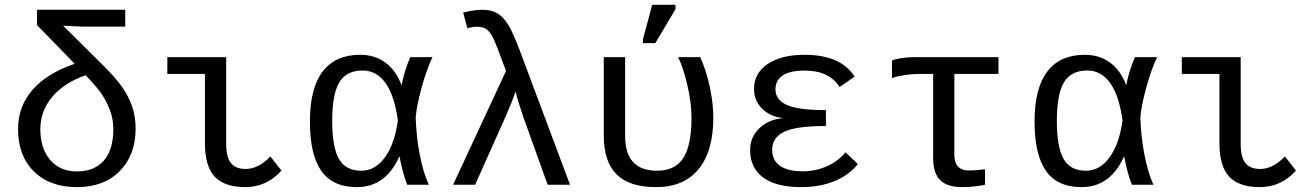

<svg xmlns="http://www.w3.org/2000/svg" viewBox="-20 -765 5441 795"><path d="M449.2 -230Q449.2 -272 435.5 -308.1Q421.9 -344.2 402.1 -374Q382.3 -403.8 334.5 -453.6Q244.6 -421.9 195.8 -363.3Q147 -304.7 147 -230Q147 -150.4 187.7 -102.8Q228.5 -55.2 298.8 -55.2Q370.6 -55.2 409.9 -100.1Q449.2 -145 449.2 -230ZM316.4 -654.8 241.2 -658.7 395.5 -505.9Q458 -444.3 485.1 -405.5Q512.2 -366.7 526.9 -324.7Q541.5 -282.7 541.5 -231.9Q541.5 -123.5 476.1 -56.9Q410.6 9.8 298.8 9.8Q186.5 9.8 120.6 -54.9Q54.7 -119.6 54.7 -231Q54.7 -323.2 113.8 -392.1Q172.9 -460.9 289.1 -501L133.3 -661.1V-724.6H498.5V-654.8Z M916.5 -168.9Q916.5 -114.7 936 -90.1Q955.6 -65.4 996.6 -65.4Q1050.3 -65.4 1099.6 -117.2L1145.5 -58.6Q1083.5 9.8 996.1 9.8Q909.7 9.8 869.1 -33.4Q828.6 -76.7 828.6 -170.4V-459H672.9V-528.3H916.5Z M1632.8 -115.7Q1576.7 9.8 1457.5 9.8Q1357.4 9.8 1310.3 -57.6Q1263.2 -125 1263.2 -261.7Q1263.2 -400.4 1316.2 -469.2Q1369.1 -538.1 1471.2 -538.1Q1532.7 -538.1 1576.4 -505.4Q1620.1 -472.7 1642.1 -413.6H1643.1Q1654.3 -471.7 1678.7 -528.3H1770.5Q1746.1 -476.6 1725.6 -401.6Q1705.1 -326.7 1701.2 -278.8Q1703.6 -200.7 1718 -125.5Q1732.4 -50.3 1755.4 0H1666Q1654.3 -29.8 1645.8 -64.7Q1637.2 -99.6 1634.8 -115.7ZM1355.5 -264.6Q1355.5 -156.2 1383.3 -107.2Q1411.1 -58.1 1475.6 -58.1Q1534.2 -58.1 1574.5 -114.5Q1614.7 -170.9 1627.4 -266.6Q1613.3 -369.6 1576.2 -421.4Q1539.1 -473.1 1481 -473.1Q1414.6 -473.1 1385 -424.1Q1355.5 -375 1355.5 -264.6Z M2075.2 -471.2Q2033.2 -586.4 2020.3 -610.8Q2007.3 -635.3 1993.2 -644.8Q1979 -654.3 1954.6 -654.3Q1939.9 -654.3 1915 -648.4L1897.9 -712.9Q1911.1 -716.8 1935.1 -720.7Q1959 -724.6 1976.6 -724.6Q2013.2 -724.6 2037.6 -710.9Q2062 -697.3 2082.5 -665.3Q2103 -633.3 2131.8 -557.1L2340.3 0H2247.6L2146.5 -281.7Q2141.6 -294.9 2130.1 -331.8Q2118.7 -368.7 2114.7 -386.2Q2100.1 -342.3 2072.8 -280.8L1947.3 0H1856Z M2933.6 -278.8Q2933.6 -139.2 2872.6 -64.7Q2811.5 9.8 2696.8 9.8Q2585.9 9.8 2533 -43Q2480 -95.7 2480 -204.6V-528.3H2568.4V-201.7Q2568.4 -58.1 2700.7 -58.1Q2774.9 -58.1 2809.1 -110.6Q2843.3 -163.1 2843.3 -276.9Q2843.3 -340.3 2825.4 -415.3Q2807.6 -490.2 2787.6 -528.3H2879.4Q2905.3 -470.7 2919.4 -403.3Q2933.6 -335.9 2933.6 -278.8ZM2642.1 -586.4V-602.5L2680.7 -745.1H2776.9V-727.1L2693.4 -586.4Z M3303.7 -55.7Q3356.4 -55.7 3403.1 -76.2Q3449.7 -96.7 3481 -134.3L3532.2 -85.4Q3493.2 -38.1 3433.3 -14.2Q3373.5 9.8 3297.9 9.8Q3193.4 9.8 3139.6 -30.3Q3085.9 -70.3 3085.9 -144Q3085.9 -196.8 3123.8 -233.4Q3161.6 -270 3219.7 -275.4V-276.4Q3167.5 -282.7 3134.8 -315.9Q3102.1 -349.1 3102.1 -397Q3102.1 -461.9 3158.7 -500Q3215.3 -538.1 3311 -538.1Q3383.3 -538.1 3434.8 -517.1Q3486.3 -496.1 3519 -447.8L3456.5 -404.8Q3433.6 -439.5 3398.2 -456.1Q3362.8 -472.7 3311.5 -472.7Q3249 -472.7 3220 -451.9Q3190.9 -431.2 3190.9 -395Q3190.9 -352.1 3237.5 -330.6Q3284.2 -309.1 3399.9 -309.1V-243.2Q3274.9 -243.2 3226.1 -219Q3177.2 -194.8 3177.2 -145.5Q3177.2 -101.1 3209.5 -78.4Q3241.7 -55.7 3303.7 -55.7Z M3796.4 -459Q3756.3 -459 3720.2 -453.1Q3684.1 -447.3 3673.3 -440.9V-514.2Q3685.1 -520 3711.2 -524.2Q3737.3 -528.3 3762.7 -528.3H4114.3V-459H3931.6V-125Q3931.6 -59.1 3992.2 -59.1Q4019.5 -59.1 4058.6 -64V0Q4047.4 2.9 4019.5 6.3Q3991.7 9.8 3964.4 9.8Q3901.9 9.8 3872.8 -19.3Q3843.8 -48.3 3843.8 -110.8V-459Z M4633.3 -115.7Q4577.1 9.8 4458 9.8Q4357.9 9.8 4310.8 -57.6Q4263.7 -125 4263.7 -261.7Q4263.7 -400.4 4316.7 -469.2Q4369.6 -538.1 4471.7 -538.1Q4533.2 -538.1 4576.9 -505.4Q4620.6 -472.7 4642.6 -413.6H4643.6Q4654.8 -471.7 4679.2 -528.3H4771Q4746.6 -476.6 4726.1 -401.6Q4705.6 -326.7 4701.7 -278.8Q4704.1 -200.7 4718.5 -125.5Q4732.9 -50.3 4755.9 0H4666.5Q4654.8 -29.8 4646.2 -64.7Q4637.7 -99.6 4635.3 -115.7ZM4356 -264.6Q4356 -156.2 4383.8 -107.2Q4411.6 -58.1 4476.1 -58.1Q4534.7 -58.1 4575 -114.5Q4615.2 -170.9 4627.9 -266.6Q4613.8 -369.6 4576.7 -421.4Q4539.6 -473.1 4481.4 -473.1Q4415 -473.1 4385.5 -424.1Q4356 -375 4356 -264.6Z M5117.2 -168.9Q5117.2 -114.7 5136.7 -90.1Q5156.2 -65.4 5197.3 -65.4Q5251 -65.4 5300.3 -117.2L5346.2 -58.6Q5284.2 9.8 5196.8 9.8Q5110.4 9.8 5069.8 -33.4Q5029.3 -76.7 5029.3 -170.4V-459H4873.5V-528.3H5117.2Z"/></svg>

Font: Courier New
Style: Regular
Weight: 400
Designer: Steve Matteson
Foundry: Ascender Corporation
Version: Version 2.00.3